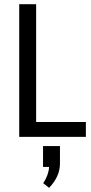

<svg xmlns="http://www.w3.org/2000/svg" viewBox="-20 -655 436 919"><path d="M391 -71V0H72V-635H153V-71ZM186 144V44H267V128Q267 190 215 244L187 222Q213 182 215 144Z"/></svg>

Font: Gemunu Libre
Style: Regular
Weight: 400
Designer: Puspanada Ekanayake, Sola Matas, Pathum Egodawatta, Kosala Senevirathne
Foundry: mooniak
Version: Version 1.100